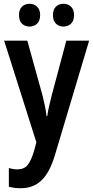

<svg xmlns="http://www.w3.org/2000/svg" viewBox="-20 -759 495 1019"><path d="M2 -543H125L205 -255Q212 -227 218 -198.5Q224 -170 227 -143H231Q234 -167 240.5 -195Q247 -223 255 -255L332 -543H453L271 66Q244 156 200.5 198Q157 240 90 240Q72 240 56.5 238Q41 236 27 232V133Q37 136 49 138Q61 140 72 140Q107 140 126 117.5Q145 95 161 41L173 -4ZM81 -679Q81 -709 97 -724Q113 -739 137 -739Q161 -739 177 -723.5Q193 -708 193 -679Q193 -649 177 -633.5Q161 -618 137 -618Q113 -618 97 -633Q81 -648 81 -679ZM261 -679Q261 -709 277 -724Q293 -739 317 -739Q341 -739 357 -723.5Q373 -708 373 -679Q373 -649 357 -633.5Q341 -618 317 -618Q293 -618 277 -633.5Q261 -649 261 -679Z"/></svg>

Font: Noto Sans Devanagari Condensed SemiBold
Style: Regular
Weight: 600
Width: 3
Designer: Jelle Bosma - Monotype Design Team
Foundry: Monotype Imaging Inc.
Version: Version 2.004; ttfautohint (v1.8.4.7-5d5b)